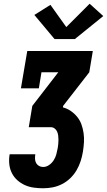

<svg xmlns="http://www.w3.org/2000/svg" viewBox="-20 -1008 573 1028"><path d="M211 0Q186 0 160.5 -3.5Q135 -7 113 -17Q91 -27 73 -43Q55 -59 44 -80.5Q33 -102 30 -127Q27 -152 31 -178Q31 -179 31.5 -180Q32 -181 32 -182H169Q169 -182 169 -181.5Q169 -181 169 -181Q167 -169 167.5 -157Q168 -145 173.5 -135Q179 -125 189 -119.5Q199 -114 211 -114Q228 -114 243 -124.5Q258 -135 267.5 -150Q277 -165 281.5 -181.5Q286 -198 289 -215Q291 -226 292 -237.5Q293 -249 293 -260.5Q293 -272 291.5 -283Q290 -294 285.5 -304Q281 -314 272 -320.5Q263 -327 252 -327H134L153 -441L292 -621H202L188 -535H92L126 -735H477L458 -621L318 -441L317 -433Q340 -427 359.5 -413.5Q379 -400 393.5 -382Q408 -364 416 -342Q424 -320 427.5 -295.5Q431 -271 429.5 -246Q428 -221 424 -196Q420 -171 412 -146Q404 -121 390.5 -97.5Q377 -74 357 -54.5Q337 -35 312.5 -22.5Q288 -10 262.5 -5Q237 0 211 0ZM381 -799H272L164 -928L250 -982L335 -863L460 -988L533 -922Z"/></svg>

Font: Iosevka Slab Heavy Oblique
Style: Regular
Weight: 900
Italic angle: -9°
Monospace: yes
Designer: Belleve Invis
Foundry: Belleve Invis
Version: Version 11.1.1; ttfautohint (v1.8.3)